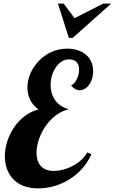

<svg xmlns="http://www.w3.org/2000/svg" viewBox="-20 -1020 632 1058"><path d="M299.3 -1000H331.1L391.1 -919.9L548.3 -1000H592.3L380.4 -811H359.4ZM50.8 -35.2Q28.8 -59.1 17.8 -90.8Q6.8 -122.6 6.8 -158.2Q6.8 -197.8 19.5 -239Q32.2 -280.3 56.2 -315.9Q80.6 -353 115 -379.4Q149.4 -405.8 191.9 -417Q160.6 -439.5 145.8 -470.7Q130.9 -502 130.9 -537.1Q130.9 -575.7 147.2 -614Q163.6 -652.3 192.9 -683.1Q223.1 -715.3 263.4 -733.6Q303.7 -752 350.1 -752Q379.9 -752 406.2 -743.9Q432.6 -735.8 451.7 -720.2Q471.7 -704.1 482.4 -680.7Q493.2 -657.2 493.2 -627Q493.2 -605 487.3 -585.9Q481.4 -566.9 471.2 -552.7Q460.9 -538.6 447.3 -530.8Q433.6 -522.9 418.9 -522.9Q391.6 -522.9 372.1 -549.8Q380.4 -552.7 388.7 -561.8Q397 -570.8 403.3 -583.5Q409.2 -595.7 412.6 -609.9Q416 -624 416 -637.2Q416 -665.5 398.9 -680.7Q384.8 -692.9 360.8 -692.9Q339.4 -692.9 320.3 -681.2Q301.3 -669.4 287.6 -648.9Q273.9 -628.9 266.4 -603.5Q258.8 -578.1 258.8 -551.8Q258.8 -504.4 282.2 -470.2Q307.6 -432.1 359.9 -418Q309.1 -406.7 266.1 -366.2Q227.5 -329.1 204.1 -276.9Q181.2 -224.6 181.2 -179.2Q181.2 -133.8 203.1 -107.4Q227.5 -78.1 275.9 -78.1Q299.8 -78.1 326.4 -84.7Q353 -91.3 377.4 -104Q434.1 -132.8 460.9 -180.2L483.9 -169.9Q444.3 -83.5 363.3 -32.2Q324.2 -7.8 280.3 5.1Q236.3 18.1 190.9 18.1Q144 18.1 108.9 4.2Q73.7 -9.8 50.8 -35.2Z"/></svg>

Font: Pattaya
Style: Regular
Weight: 400
Designer: Pablo Impallari / Thai characters Designed by Thanarat Vachiruckul and Suppakit Chalermlarp
Foundry: Pablo Impallari
Version: Version 2.001